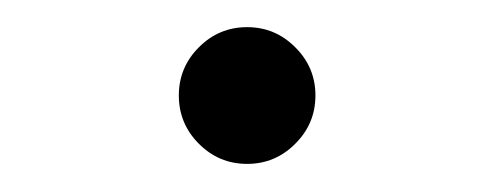

<svg xmlns="http://www.w3.org/2000/svg" viewBox="-20 -430 360 140"><path d="M195.3 -325.2Q180.7 -310.5 160.2 -310.5Q139.6 -310.5 125 -325.2Q110.4 -339.8 110.4 -360.4Q110.4 -380.9 125 -395.5Q139.6 -410.2 160.2 -410.2Q180.7 -410.2 195.3 -395.5Q210 -380.9 210 -360.4Q210 -339.8 195.3 -325.2Z"/></svg>

Font: DCLMarker
Style: Regular
Weight: 400
Designer: GFD Dennou Club
Foundry: GFD Dennou Club
Version: Version 1.0